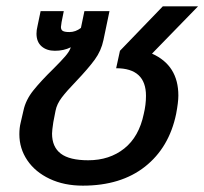

<svg xmlns="http://www.w3.org/2000/svg" viewBox="-20 -570 644 605"><path d="M41 -147Q41 -167 45 -183L54 -222Q61 -255 85 -285Q109 -315 149 -354Q173 -378 185.5 -392.5Q198 -407 202 -418L203 -421Q181 -410 153 -410Q127 -410 111 -424Q95 -438 95 -464Q95 -475 98 -487L108 -535H181L174 -500Q172 -488 172 -485Q172 -476 178 -472.5Q184 -469 199 -469Q218 -469 235 -482L246 -535H325L306 -444Q299 -410 278.5 -382Q258 -354 220 -314Q190 -283 174.5 -262.5Q159 -242 155 -221L148 -185Q144 -159 144 -149Q144 -107 171.5 -86Q199 -65 258 -65Q325 -65 371.5 -102Q418 -139 433 -211Q440 -240 440 -268Q440 -355 346 -355L358 -410L493 -550H604L459 -401Q542 -364 542 -269Q542 -248 535 -211Q513 -105 437 -45Q361 15 241 15Q182 15 136.5 -6.5Q91 -28 66 -65Q41 -102 41 -147Z"/></svg>

Font: Prompt
Style: Italic
Weight: 400
Italic angle: -12°
Designer: Katatrad Team
Foundry: CadsonDemak
Version: Version 1.001